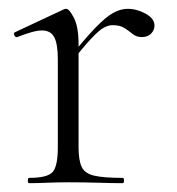

<svg xmlns="http://www.w3.org/2000/svg" viewBox="-20 -415 400 435"><path d="M139 -271 135 -281Q172 -327 195.5 -351.5Q219 -376 236 -385.5Q253 -395 269 -395Q290 -395 310 -384Q330 -373 330 -357Q330 -347 322.5 -339Q315 -331 301 -331Q289 -331 280.5 -338Q272 -345 262 -351.5Q252 -358 235 -358Q226 -358 215.5 -352.5Q205 -347 187.5 -328.5Q170 -310 139 -271ZM46 0Q43 0 43 -6Q43 -12 46 -12Q87 -12 99 -25Q111 -38 111 -81V-281Q111 -315 103 -330.5Q95 -346 75 -346Q65 -346 51 -342Q37 -338 19 -331Q15 -330 12.5 -335Q10 -340 14 -342L125 -394Q127 -395 130 -395Q137 -395 147.5 -374.5Q158 -354 158 -315V-81Q158 -52 165 -37Q172 -22 193.5 -17Q215 -12 258 -12Q261 -12 261 -6Q261 0 258 0Q234 0 202 -1Q170 -2 135 -2Q110 -2 86.5 -1Q63 0 46 0Z"/></svg>

Font: Cormorant Infant Light
Style: Regular
Weight: 300
Designer: Christian Thalmann (Catharsis Fonts)
Foundry: Catharsis Fonts
Version: Version 4.001